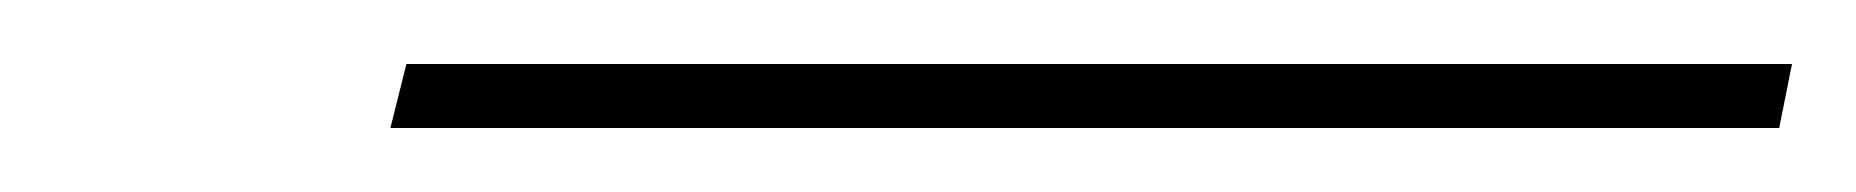

<svg xmlns="http://www.w3.org/2000/svg" viewBox="-20 -813 580 60"><path d="M102 -773 107 -793H540L536 -773Z"/></svg>

Font: Noto Serif Display SemiCondensed ExtraLight
Style: Italic
Weight: 200
Width: 4
Italic angle: -12°
Designer: Monotype Design Team
Foundry: Monotype Imaging Inc.
Version: Version 2.009